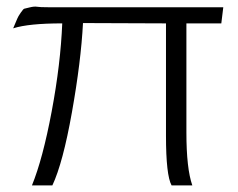

<svg xmlns="http://www.w3.org/2000/svg" viewBox="-20 -563 722 583"><path d="M77 0Q110 -81 137 -225Q164 -369 169 -492Q67 -492 20 -477Q30 -500 32.5 -506.5Q35 -513 43 -524.5Q51 -536 53.5 -536.5Q56 -537 70 -540.5Q84 -544 92.5 -542.5Q101 -541 127.5 -541Q154 -541 175 -541H658L652 -492H546V-161Q546 -51 564 0H501Q484 -31 484 -151V-492L232 -493Q226 -377 198.5 -222.5Q171 -68 139 0Z"/></svg>

Font: Oakes Grotesk Light
Style: Regular
Weight: 300
Designer: Samuel Oakes
Foundry: Samuel Oakes
Version: Version 1.000;PS 001.000;hotconv 1.0.88;makeotf.lib2.5.64775